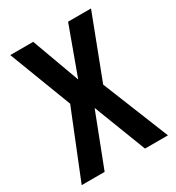

<svg xmlns="http://www.w3.org/2000/svg" viewBox="-169 -803 829 906"><g transform="rotate(-30 245.0 -350.0)"><path d="M10 0 155 -360 25 -700H150L245 -440L340 -700H465L335 -360L480 0H355L245 -285L135 0Z"/></g></svg>

Font: Cuprum
Style: Regular
Weight: 400
Designer: Jovanny Lemonad
Foundry: Jovanny Lemonad
Version: Version 3.000